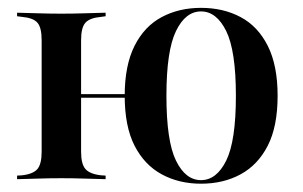

<svg xmlns="http://www.w3.org/2000/svg" viewBox="-20 -447 755 479"><path d="M83.9 -207.3V-346.8Q83.9 -378.2 73.4 -390.3Q62.9 -402.4 35.5 -404.8L22.6 -406.5V-415.3Q54.8 -414.5 80.2 -413.7Q105.6 -412.9 133.1 -412.9Q160.5 -412.9 185.9 -413.7Q211.3 -414.5 243.5 -415.3V-406.5L231.5 -404.8Q204 -402.4 193.1 -390.3Q182.3 -378.2 182.3 -346.8V-207.3ZM133.1 -2.4Q105.6 -2.4 80.2 -1.6Q54.8 -0.8 22.6 0V-8.9L35.5 -9.7Q62.9 -12.9 73.4 -25.4Q83.9 -37.9 83.9 -68.5V-207.3H182.3V-68.5Q182.3 -37.9 193.1 -25.4Q204 -12.9 231.5 -9.7L243.5 -8.9V0Q211.3 -0.8 185.9 -1.6Q160.5 -2.4 133.1 -2.4ZM481.5 11.3Q426.6 11.3 383.5 -12.1Q340.3 -35.5 315.7 -83.5Q291.1 -131.5 291.1 -208.1Q291.1 -283.9 315.7 -332.7Q340.3 -381.5 383.5 -404.4Q426.6 -427.4 481.5 -427.4Q537.1 -427.4 580.2 -404.4Q623.4 -381.5 648 -332.7Q672.6 -283.9 672.6 -208.1Q672.6 -131.5 648 -83.5Q623.4 -35.5 580.2 -12.1Q537.1 11.3 481.5 11.3ZM141.9 -203.2V-212.1H333.9V-203.2ZM481.5 2.4Q520.2 2.4 544.4 -46.4Q568.5 -95.2 568.5 -208.1Q568.5 -320.2 544.4 -369.4Q520.2 -418.5 481.5 -418.5Q442.7 -418.5 419 -369.4Q395.2 -320.2 395.2 -208.1Q395.2 -95.2 419 -46.4Q442.7 2.4 481.5 2.4Z"/></svg>

Font: Playfair 144pt SemiCondensed SemiBold
Style: Regular
Weight: 600
Width: 4
Designer: Claus Eggers Sørensen
Foundry: Claus Eggers Sørensen
Version: Version 2.203